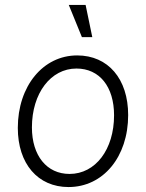

<svg xmlns="http://www.w3.org/2000/svg" viewBox="-20 -740 591 776"><path d="M257 16C397 16 498 -106 498 -275C498 -421 417 -516 292 -516C154 -516 52 -392 52 -223C52 -78 133 16 257 16ZM261 -37C169 -37 109 -111 109 -225C109 -363 185 -463 289 -463C382 -463 441 -390 441 -274C441 -136 366 -37 261 -37ZM311 -590H353L326 -720H258Z"/></svg>

Font: Uncut Sans Light Italic
Style: Regular
Weight: 300
Italic angle: -11°
Designer: Kasper Nordkvist
Foundry: UNCUT.wtf
Version: Version 1.304;Glyphs 3.2 (3246)